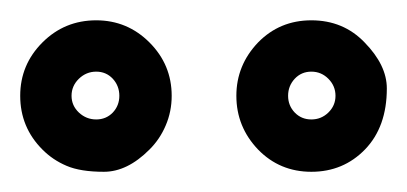

<svg xmlns="http://www.w3.org/2000/svg" viewBox="-20 -794 403 190"><path d="M98.1 -699.2Q98.1 -709 91.6 -716.1Q85 -723.1 75.2 -723.1Q65.4 -723.1 58.1 -716.1Q50.8 -709 50.8 -699.2Q50.8 -689.5 58.1 -682.6Q65.4 -675.8 75.2 -675.8Q85 -675.8 91.6 -682.6Q98.1 -689.5 98.1 -699.2ZM312 -699.2Q312 -709 304.9 -716.1Q297.9 -723.1 288.1 -723.1Q278.3 -723.1 271.7 -716.1Q265.1 -709 265.1 -699.2Q265.1 -689.5 271.7 -682.6Q278.3 -675.8 288.1 -675.8Q297.9 -675.8 304.9 -682.6Q312 -689.5 312 -699.2ZM149.9 -699.2Q149.9 -683.6 144 -669.9Q138.2 -656.2 127.9 -646Q106 -624 82.8 -624Q59.6 -624 45.9 -629.9Q32.2 -635.7 22 -646Q0 -668 0 -699.2Q0 -730 22 -752Q43.9 -773.9 75.2 -773.9Q106 -773.9 127.9 -752Q149.9 -730 149.9 -699.2ZM288.1 -624Q256.8 -624 235.4 -646Q213.9 -668.5 213.9 -699.2Q213.9 -729.5 235.4 -752Q256.8 -773.9 288.1 -773.9Q319.8 -773.9 340.8 -752Q362.8 -729.5 362.8 -706.5Q362.8 -668.5 341.3 -646.2Q319.8 -624 288.1 -624Z"/></svg>

Font: Ribeye Marrow
Style: Regular
Weight: 400
Designer: Astigmatic (AOETI)
Foundry: Astigmatic (AOETI)
Version: Version 1.000